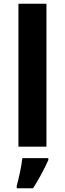

<svg xmlns="http://www.w3.org/2000/svg" viewBox="-20 -780 345 1021"><path d="M227 0V-760H78V0ZM237 71V61H99C94 104 80 169 69 208V221H156C190 168 217 115 237 71Z"/></svg>

Font: Noto Sans Malayalam
Style: Bold
Weight: 700
Designer: Jelle Bosma - Monotype Design Team
Foundry: Monotype Imaging Inc.
Version: Version 2.104